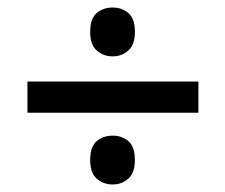

<svg xmlns="http://www.w3.org/2000/svg" viewBox="-20 -581 600 511"><path d="M280 -431Q255 -431 237.5 -446.5Q220 -462 220 -496Q220 -532 237.5 -546.5Q255 -561 280 -561Q304 -561 321.5 -546.5Q339 -532 339 -496Q339 -462 321.5 -446.5Q304 -431 280 -431ZM53 -364H508V-281H53ZM280 -90Q255 -90 237.5 -105.5Q220 -121 220 -155Q220 -191 237.5 -205.5Q255 -220 280 -220Q304 -220 321.5 -205.5Q339 -191 339 -155Q339 -121 321.5 -105.5Q304 -90 280 -90Z"/></svg>

Font: Noto Sans Gurmukhi UI Medium
Style: Regular
Weight: 500
Designer: Jelle Bosma - Monotype Design Team
Foundry: Monotype Imaging Inc.
Version: Version 2.004; ttfautohint (v1.8.4.7-5d5b)